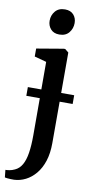

<svg xmlns="http://www.w3.org/2000/svg" viewBox="-129 -817 545 1104"><g transform="rotate(10 143.5 -265.0)"><path d="M38 242.5Q29 242.5 17.8 242.2Q6.5 242 -3 240.8Q-12.5 239.5 -16 238.5L-20.5 195Q-13 195.5 2.5 193Q18 190.5 33.5 183Q59 171.5 74.2 144.8Q89.5 118 96.2 75Q103 32 103 -27.5L102.5 -457L32.5 -476V-522.5L189 -549H197.5L218.5 -532V-3.5Q218.5 56.5 203.8 101.8Q189 147 163.2 177.8Q137.5 208.5 105.2 224.8Q73 241 38 242.5ZM148.5 -625Q116.5 -625 98.8 -645Q81 -665 81 -694Q81 -726 100.8 -749.5Q120.5 -773 157 -773H158Q190 -773 207.5 -753.5Q225 -734 225 -705Q225 -673 205.5 -649Q186 -625 149.5 -625ZM294.5 -296V-245H24V-296Z"/></g></svg>

Font: Merriweather 60pt SemiBold
Style: Regular
Weight: 600
Version: Version 2.100